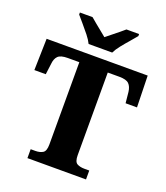

<svg xmlns="http://www.w3.org/2000/svg" viewBox="-165 -1043 998 1155"><g transform="rotate(20 334.5 -465.5)"><path d="M148 0V-57H178Q207 -57 225.5 -68.5Q244 -80 244 -122V-649H170Q125 -649 108 -632Q91 -615 88 -582L79 -512H6L11 -714H658L663 -512H590L583 -582Q579 -615 562 -632Q545 -649 500 -649H426V-120Q426 -78 444.5 -67.5Q463 -57 492 -57H523V0ZM259 -771Q248 -794 227 -820.5Q206 -847 183.5 -873Q161 -899 145 -918V-931H226Q238 -920 258 -904Q278 -888 298.5 -871Q319 -854 334 -842Q349 -854 370 -871Q391 -888 411 -904Q431 -920 443 -931H524V-918Q509 -899 486 -873Q463 -847 442 -820.5Q421 -794 410 -771Z"/></g></svg>

Font: Noto Serif Sinhala ExtraBold
Style: Regular
Weight: 800
Designer: Jelle Bosma - Monotype Design Team
Foundry: Monotype Imaging Inc.
Version: Version 2.007; ttfautohint (v1.8.4.7-5d5b)